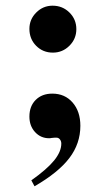

<svg xmlns="http://www.w3.org/2000/svg" viewBox="-20 -483 373 679"><path d="M102.1 175.8 90.8 154.8Q146 115.7 171.4 84.5Q196.8 53.2 196.8 24.9Q196.8 16.1 191.9 10Q187 3.9 180.2 3.9H172.9L162.1 4.9Q158.2 5.9 153.8 5.9Q124 5.9 104 -15.9Q84 -37.6 84 -70.8Q84 -107.4 106.2 -129.6Q128.4 -151.9 165 -151.9Q209.5 -151.9 236.8 -120.4Q264.2 -88.9 264.2 -38.1Q264.2 24.9 225.3 75.9Q186.5 127 102.1 175.8ZM166 -462.9Q201.2 -462.9 225.6 -438.7Q250 -414.6 250 -379.9Q250 -345.7 225.6 -321.3Q201.2 -296.9 167 -296.9Q131.8 -296.9 107.9 -321Q84 -345.2 84 -380.9Q84 -414.6 108.2 -438.7Q132.3 -462.9 166 -462.9Z"/></svg>

Font: Accordance
Style: Bold
Weight: 700
Version: Version 1.2 (build January 31, 2020) Miklal Software Solutio